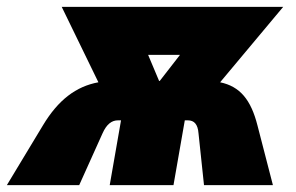

<svg xmlns="http://www.w3.org/2000/svg" viewBox="-66 -540 862 560"><path d="M59 -174 -46 0H165L233 -151C245 -178 260 -189 278 -189H287L254 0H440L473 -189H482C500 -189 511 -178 513 -151L529 0H730L685 -174C666 -249 634 -288 576 -300L760 -520H114L221 -300C156 -288 104 -249 59 -174ZM366 -380H459L400 -304H398Z"/></svg>

Font: Fixel Display Black
Style: Italic
Weight: 900
Italic angle: -10°
Designer: AlfaBravo + MacPaw
Foundry: Kyrylo Tkachov, Marchela Mozhyna, Serhii Makarenko, Maria Weinstein, Zakhar Kryvoshyya
Version: Version 1.210;Glyphs 3.2 (3217)